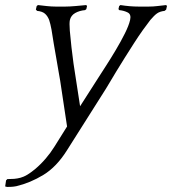

<svg xmlns="http://www.w3.org/2000/svg" viewBox="-41 -479 680 759"><path d="M-11.9 229 -17 234 -20.6 258 -13 260C-6.4 260 -0.3 259.8 5.1 259.5C10.5 259.2 16.7 258.3 23.7 257C60.3 248.3 95.9 233.5 130.4 212.5C165 191.5 195.9 159.3 223.2 116L377.6 -128C380.6 -132.7 385.8 -141.2 392.9 -153.5C400.1 -165.8 408.8 -180.3 419 -197C429.2 -213.7 440.3 -231.7 452.4 -251C464.6 -270.3 476.6 -289.3 488.6 -308C500.6 -326.7 512.2 -344 523.6 -360C535 -376 544.9 -389.3 553.3 -400C563.5 -412 572.3 -420.7 579.8 -426C587.4 -431.3 597.3 -434.7 609.7 -436L615.8 -441L619 -455L616 -459C603 -457.7 591.2 -456.3 580.5 -455C569.9 -453.7 558.9 -453 547.6 -453H506.6C483.9 -453 460 -455 435 -459L430 -455L427.3 -443L430.3 -439C443.4 -437.7 454.6 -434.5 464.2 -429.5C473.7 -424.5 476.7 -414.7 473.3 -400C470 -385.3 463 -367.5 452.5 -346.5C442 -325.5 430.2 -304 417.1 -282C404 -260 391.3 -239.3 378.8 -220C366.3 -200.7 356.5 -185.3 349.2 -174L275.6 -59L255.6 -189C254.4 -195 252.4 -208 249.6 -228C246.9 -248 244.2 -269.5 241.5 -292.5C238.8 -315.5 236.7 -337.2 235 -357.5C233.4 -377.8 233.5 -392 235.3 -400C238.1 -412 245.1 -421.2 256.2 -427.5C267.3 -433.8 280.4 -437.7 295.4 -439L300.3 -443L303 -455L300 -459C286.3 -457.7 271.9 -456.3 256.5 -455C241.2 -453.7 228.3 -453 217.6 -453H178.6C167.9 -453 156.4 -453.7 144 -455C131.7 -456.3 120 -457.7 109 -459L104 -455L100.8 -441L105.7 -436C119.3 -434.7 129.7 -431 136.6 -425C143.6 -419 149.1 -410.7 153.3 -400C156.5 -390.7 159.6 -378 162.6 -362C164.9 -346 167.8 -327.7 171.4 -307C174.9 -286.3 178.4 -266.2 181.9 -246.5C185.4 -226.8 188.4 -209 191.1 -193C193.7 -177 195.7 -166 196.9 -160L224.1 21L173.4 102C163.9 117.3 152.7 132.5 139.9 147.5C127.1 162.5 112.9 176.7 97.1 190C85.6 199.3 75.5 206.7 66.6 212C57.7 217.3 48.9 221.2 40.4 223.5C31.9 225.8 23.3 227.3 14.9 228C6.4 228.7 -2.5 229 -11.9 229Z"/></svg>

Font: Quattrocento
Style: Italic
Weight: 400
Italic angle: -13°
Designer: Pablo Impallari
Foundry: Pablo Impallari, Igino Marini, Branda Gallo
Version: Version 2.000